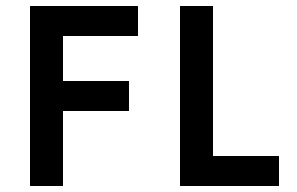

<svg xmlns="http://www.w3.org/2000/svg" viewBox="-20 -620 990 640"><path d="M440 -500H190V-350H410V-250H190V0H80V-600H440ZM910 0H580V-600H690V-100H910Z"/></svg>

Font: Gauge Heavy
Style: Heavy
Weight: 900
Designer: Daniel Pimley
Foundry: Daniel Pimley
Version: Version 2.0